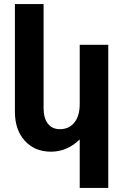

<svg xmlns="http://www.w3.org/2000/svg" viewBox="-20 -731 599 942"><path d="M511.2 -511.2V190.9H371.1V-46.9Q309.6 13.2 230 13.2Q150.4 13.2 101.8 -40.3Q53.2 -93.8 53.2 -182.1V-710.9H193.8V-201.2Q193.8 -151.4 214.8 -124.3Q235.8 -97.2 273.9 -97.2Q318.4 -97.2 344.7 -129.6Q371.1 -162.1 371.1 -220.2V-511.2Z"/></svg>

Font: LT Superior
Style: Bold
Weight: 400
Designer: Daniel Lyons
Foundry: LyonsType
Version: Version 1.000